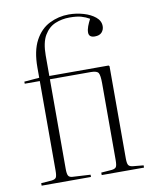

<svg xmlns="http://www.w3.org/2000/svg" viewBox="-87 -849 745 916"><g transform="rotate(-10 286.0 -391.0)"><path d="M40 0V-12L92 -16Q108 -18 113 -26Q118 -34 118 -60V-493H45V-503L118 -509V-558Q118 -639 144.5 -688.5Q171 -738 215 -760Q259 -782 309 -782Q345 -782 379.5 -772Q414 -762 436.5 -743.5Q459 -725 459 -699Q459 -682 448 -669.5Q437 -657 414 -657Q385 -657 385 -681Q385 -695 391 -711Q397 -727 406 -744Q387 -755 366 -761Q345 -767 310 -767Q273 -767 240.5 -753.5Q208 -740 187.5 -705.5Q167 -671 167 -608V-509H454L458 -505V-59Q458 -35 463 -26.5Q468 -18 483 -16L536 -11V0H331V-12L383 -16Q399 -18 404 -26Q409 -34 409 -60V-431Q409 -469 402 -481Q395 -493 366 -493H167V-59Q167 -35 172 -26Q177 -17 192 -16L279 -11V0Z"/></g></svg>

Font: Display Extralight
Style: Regular
Weight: 200
Designer: Latin by Veronika Burian and Jose Scaglione. Greek by Irene Vlachou. Cyrillic by Vera Evstafieva.
Foundry: TypeTogether
Version: Version 3.002